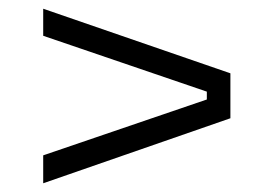

<svg xmlns="http://www.w3.org/2000/svg" viewBox="-20 -549 627 440"><path d="M79 -193 454 -321V-339L79 -467V-529L508 -381V-278L79 -129Z"/></svg>

Font: Sora-SIA Light
Style: Regular
Weight: 300
Designer: Jonathan Barnbrook, Julián Moncada
Foundry: Barnbrook Fonts
Version: Version 2.000